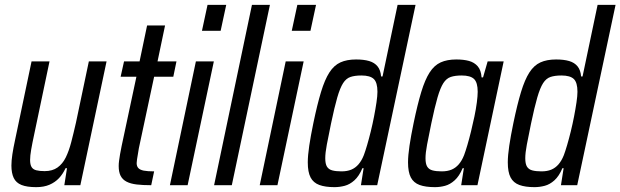

<svg xmlns="http://www.w3.org/2000/svg" viewBox="-20 -763 2556 791"><path d="M129 8Q91 8 68.5 -1Q46 -10 36.5 -30Q27 -50 27 -81Q27 -101 31 -127.5Q35 -154 42 -186L110 -510H184L121 -210Q113 -173 108.5 -147Q104 -121 104 -104Q104 -85 110 -75Q116 -65 129.5 -61.5Q143 -58 164 -58Q196 -58 217 -73Q238 -88 251 -114.5Q264 -141 273.5 -177.5Q283 -214 293 -258L346 -510H419L311 0H245L256 -70H250Q239 -46 223 -29Q207 -12 184 -2Q161 8 129 8Z M603 0Q568 0 543 -3Q518 -6 501.5 -14.5Q485 -23 477 -38.5Q469 -54 469 -79Q469 -89 470.5 -100.5Q472 -112 474.5 -127Q477 -142 481 -161L542 -447H477L491 -510H555L586 -658H660L629 -510H707L694 -447H615L552 -152Q550 -139 548 -127.5Q546 -116 544.5 -106.5Q543 -97 543 -91Q543 -78 550 -70.5Q557 -63 572.5 -60Q588 -57 615 -57Z M812 -636 835 -743H912L889 -636ZM680 0 787 -510H861L753 0Z M862 0 1018 -743H1092L935 0Z M1182 -636 1205 -743H1282L1259 -636ZM1050 0 1157 -510H1231L1123 0Z M1358 8Q1320 8 1295.5 -1Q1271 -10 1259.5 -32Q1248 -54 1248 -94Q1248 -122 1254 -162.5Q1260 -203 1271 -256Q1287 -333 1302.5 -384Q1318 -435 1337 -464.5Q1356 -494 1382.5 -506Q1409 -518 1447 -518Q1479 -518 1501 -511.5Q1523 -505 1535.5 -489.5Q1548 -474 1550 -448H1556L1618 -743H1692L1534 0H1467L1478 -70H1473Q1459 -37 1440 -20Q1421 -3 1400 2.5Q1379 8 1358 8ZM1387 -57Q1410 -57 1427 -64Q1444 -71 1457 -86Q1470 -101 1479 -124Q1485 -140 1492.5 -165.5Q1500 -191 1507.5 -221.5Q1515 -252 1521 -283Q1527 -314 1531 -341Q1535 -368 1535 -385Q1535 -423 1520 -437.5Q1505 -452 1469 -452Q1442 -452 1424 -446Q1406 -440 1393.5 -420.5Q1381 -401 1369.5 -361.5Q1358 -322 1344 -255Q1333 -202 1326.5 -167.5Q1320 -133 1320 -111Q1320 -88 1327 -76.5Q1334 -65 1349 -61Q1364 -57 1387 -57Z M1772 8Q1733 8 1708.5 -1Q1684 -10 1672.5 -32Q1661 -54 1661 -94Q1661 -122 1667 -162.5Q1673 -203 1684 -256Q1700 -333 1715.5 -384Q1731 -435 1750 -464.5Q1769 -494 1795.5 -506Q1822 -518 1860 -518Q1890 -518 1912 -512Q1934 -506 1948 -490Q1962 -474 1964 -444H1970L1989 -510H2055L1947 0H1880L1891 -70H1886Q1872 -37 1853 -20Q1834 -3 1813.5 2.5Q1793 8 1772 8ZM1800 -57Q1823 -57 1840 -64Q1857 -71 1870 -86Q1883 -101 1892 -124Q1898 -140 1905.5 -165.5Q1913 -191 1920.5 -221.5Q1928 -252 1934.5 -283Q1941 -314 1944.5 -341Q1948 -368 1948 -385Q1948 -423 1933 -437.5Q1918 -452 1882 -452Q1855 -452 1837 -446Q1819 -440 1806.5 -420.5Q1794 -401 1782.5 -361.5Q1771 -322 1757 -255Q1746 -202 1739.5 -167.5Q1733 -133 1733 -111Q1733 -88 1740 -76.5Q1747 -65 1762 -61Q1777 -57 1800 -57Z M2182 8Q2144 8 2119.5 -1Q2095 -10 2083.5 -32Q2072 -54 2072 -94Q2072 -122 2078 -162.5Q2084 -203 2095 -256Q2111 -333 2126.5 -384Q2142 -435 2161 -464.5Q2180 -494 2206.5 -506Q2233 -518 2271 -518Q2303 -518 2325 -511.5Q2347 -505 2359.5 -489.5Q2372 -474 2374 -448H2380L2442 -743H2516L2358 0H2291L2302 -70H2297Q2283 -37 2264 -20Q2245 -3 2224 2.5Q2203 8 2182 8ZM2211 -57Q2234 -57 2251 -64Q2268 -71 2281 -86Q2294 -101 2303 -124Q2309 -140 2316.5 -165.5Q2324 -191 2331.5 -221.5Q2339 -252 2345 -283Q2351 -314 2355 -341Q2359 -368 2359 -385Q2359 -423 2344 -437.5Q2329 -452 2293 -452Q2266 -452 2248 -446Q2230 -440 2217.5 -420.5Q2205 -401 2193.5 -361.5Q2182 -322 2168 -255Q2157 -202 2150.5 -167.5Q2144 -133 2144 -111Q2144 -88 2151 -76.5Q2158 -65 2173 -61Q2188 -57 2211 -57Z"/></svg>

Font: Saira Condensed
Style: Italic
Weight: 400
Width: 3
Italic angle: -12°
Designer: Hector Gatti with collaboration of the Omnibus-Type team
Foundry: Omnibus-Type
Version: Version 1.100